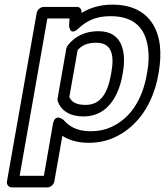

<svg xmlns="http://www.w3.org/2000/svg" viewBox="-20 -583 714 831"><path d="M320 -460C354 -492 394 -513 458 -513C568 -513 611 -454 621 -372C625 -342 624 -308 617 -270L615 -259C595 -147 541 -69 461 -33C435 -21 406 -15 372 -15C313 -15 279 -36 255 -64C255 -64 218 -96 209 -46L170 178H65L185 -503H281L279 -474C279 -474 280 -423 320 -460ZM313 -553H169C158 -553 142 -543 139 -528L10 203C8 214 16 228 31 228H186C197 228 212 218 215 203L250 5C278 23 315 35 363 35C403 35 440 28 475 12C578 -35 643 -136 665 -259L667 -270C674 -312 676 -351 672 -387C660 -484 601 -563 467 -563C414 -563 371 -550 333 -527C334 -541 328 -553 313 -553ZM342 -79C451 -79 496 -178 510 -259L512 -270C526 -352 514 -448 406 -448C347 -448 303 -425 273 -386C270 -382 268 -377 267 -373L229 -156C228 -152 229 -148 230 -144C245 -104 282 -79 342 -79ZM351 -129C308 -129 290 -142 280 -163L316 -366C333 -385 354 -398 397 -398C462 -398 476 -347 462 -270L460 -259C446 -181 416 -129 351 -129Z"/></svg>

Font: Asimov
Style: WidOuIt
Weight: 500
Designer: Google
Version: Version 2.000980; 2014